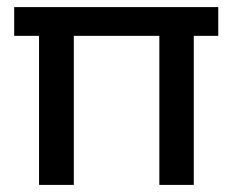

<svg xmlns="http://www.w3.org/2000/svg" viewBox="-20 -521 655 541"><path d="M90 -420H20V-501H595V-420H526V0H429V-420H188V0H90Z"/></svg>

Font: AF Albert Sans Medium
Style: Regular
Weight: 500
Designer: Andreas Rasmussen
Foundry: a.Foundry
Version: Version 1.300;Glyphs 3.2 (3231)